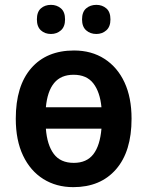

<svg xmlns="http://www.w3.org/2000/svg" viewBox="-20 -761 607 791"><path d="M522 -272Q522 -137 458 -63.5Q394 10 282 10Q212 10 158.5 -23.5Q105 -57 75 -120Q45 -183 45 -272Q45 -407 108.5 -480Q172 -553 285 -553Q357 -553 410.5 -518.5Q464 -484 493 -421.5Q522 -359 522 -272ZM283 -453Q231 -453 203 -419Q175 -385 169 -319H398Q392 -382 364.5 -417.5Q337 -453 283 -453ZM284 -90Q337 -90 364.5 -125.5Q392 -161 398 -231H169Q174 -164 201.5 -127Q229 -90 284 -90ZM132 -681Q132 -712 148.5 -726.5Q165 -741 190 -741Q214 -741 231 -726.5Q248 -712 248 -681Q248 -651 231 -636Q214 -621 190 -621Q165 -621 148.5 -636Q132 -651 132 -681ZM318 -681Q318 -712 335 -726.5Q352 -741 377 -741Q401 -741 418 -726.5Q435 -712 435 -681Q435 -651 418 -636Q401 -621 377 -621Q352 -621 335 -636Q318 -651 318 -681Z"/></svg>

Font: Noto Sans SemiCondensed SemiBold
Style: Regular
Weight: 600
Width: 4
Designer: Monotype Design Team
Foundry: Monotype Imaging Inc.
Version: Version 2.013; ttfautohint (v1.8.4.7-5d5b)